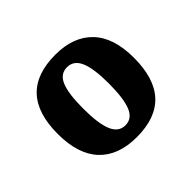

<svg xmlns="http://www.w3.org/2000/svg" viewBox="-93 -830 561 561"><g transform="rotate(-45 187.5 -549.5)"><path d="M30 -550Q30 -719 189 -719Q263 -719 304 -676.5Q345 -634 345 -550Q345 -380 187 -380Q111 -380 70.5 -423Q30 -466 30 -550ZM240 -550Q240 -610 227.5 -639.5Q215 -669 187 -669Q159 -669 147 -640Q135 -611 135 -550Q135 -488 147.5 -458Q160 -428 188 -428Q216 -428 228 -458Q240 -488 240 -550Z"/></g></svg>

Font: Noto Serif CondExtraBold
Style: Regular
Weight: 800
Width: 3
Designer: Monotype Design Team
Foundry: Monotype Imaging Inc.
Version: Version 1.001